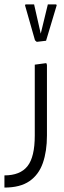

<svg xmlns="http://www.w3.org/2000/svg" viewBox="-20 -647 289 867"><path d="M0 200V145Q71 145 104 103.5Q137 62 137 -35V-355L189 -362L192 -354V-35Q192 36 173.5 89Q155 142 113 171Q71 200 0 200ZM146 -458 138 -465 93 -623 95 -627H134L166 -486L162 -487L196 -627H234L236 -623L188 -463Z"/></svg>

Font: Fustat Light
Style: Regular
Weight: 300
Designer: Mohamed Gaber, Khaled Hosny, Laura Garcia Mut
Foundry: Kief Type Foundry, Alif Type Foundry, Hard Type Foundry
Version: Version 1.007